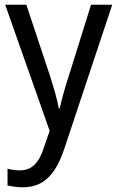

<svg xmlns="http://www.w3.org/2000/svg" viewBox="-20 -556 499 816"><path d="M2 -536 191 0 167 70C146 135 117 168 64 168C45 168 26 165 12 161V232C29 236 51 240 77 240C169 240 218 181 253 77L457 -536H367L272 -232C255 -181 241 -129 234 -95H230C222 -138 208 -184 193 -232L92 -536Z"/></svg>

Font: Noto Sans Lao SemiCondensed
Style: Regular
Weight: 400
Width: 4
Designer: Monotype Design Team
Foundry: Monotype Imaging Inc.
Version: Version 2.004